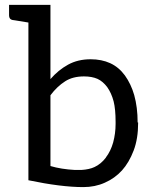

<svg xmlns="http://www.w3.org/2000/svg" viewBox="-20 -756 605 784"><path d="M544 -256V-253Q544 -190 526 -142Q507 -92 478 -60Q449 -28 408 -10Q368 8 320 8Q230 8 96 -20V-664Q24 -676 32 -674Q17 -677 17 -693V-736H186V-433Q218 -470 258 -492Q298 -514 350 -514Q395 -514 430 -498Q465 -482 490 -448Q515 -413 528 -368Q542 -318 542 -256ZM413 -114Q432 -139 442 -174Q452 -211 452 -250V-258Q452 -310 444 -342Q435 -376 418 -400Q400 -424 378 -434Q355 -444 323 -444Q277 -444 246 -424Q213 -403 186 -367V-78Q230 -65 286 -62H312Q345 -64 366 -74Q392 -86 412 -112Z"/></svg>

Font: Aleo
Style: Regular
Weight: 400
Designer: Alessio Laiso
Version: Version 1.1